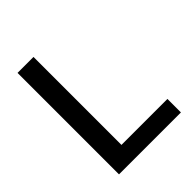

<svg xmlns="http://www.w3.org/2000/svg" viewBox="-182 -747 855 855"><g transform="rotate(-45 245.0 -319.5)"><path d="M171.5 0H71V-639H171.5ZM126 -85H461V0H126Z"/></g></svg>

Font: Anek Gujarati Medium Medium
Style: Regular
Weight: 500
Version: Version 1.003